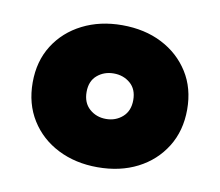

<svg xmlns="http://www.w3.org/2000/svg" viewBox="-50 -798 539 470"><g transform="rotate(10 219.0 -562.5)"><path d="M219 -386Q164 -386 120.5 -408Q77 -430 52 -470Q27 -510 27 -563Q27 -616 52 -655.5Q77 -695 120.5 -717Q164 -739 219 -739Q275 -739 318 -717Q361 -695 386 -655.5Q411 -616 411 -563Q411 -510 386 -470Q361 -430 318 -408Q275 -386 219 -386ZM219 -506Q243 -506 260 -521Q277 -536 277 -563Q277 -590 260 -604.5Q243 -619 219 -619Q195 -619 178 -604.5Q161 -590 161 -563Q161 -536 178 -521Q195 -506 219 -506Z"/></g></svg>

Font: Mona Sans Expanded Black
Style: Regular
Weight: 900
Width: 7
Designer: Deni Anggara
Foundry: GitHub
Version: Version 2.000